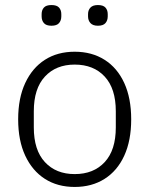

<svg xmlns="http://www.w3.org/2000/svg" viewBox="-20 -729 592 761"><path d="M276 12Q208 12 158 -20Q108 -52 80 -112Q52 -172 52 -256Q52 -340 80 -400Q108 -460 158 -492Q208 -524 276 -524Q344 -524 394.5 -492Q445 -460 472.5 -400Q500 -340 500 -256Q500 -172 472.5 -112Q445 -52 394.5 -20Q344 12 276 12ZM276 -39Q351 -39 395 -86.5Q439 -134 439 -224V-288Q439 -378 395 -425.5Q351 -473 276 -473Q202 -473 158 -425.5Q114 -378 114 -288V-224Q114 -134 158 -86.5Q202 -39 276 -39ZM184 -627Q163 -627 154 -637.5Q145 -648 145 -664V-673Q145 -689 154 -699Q163 -709 184 -709Q205 -709 214 -699Q223 -689 223 -673V-664Q223 -648 214 -637.5Q205 -627 184 -627ZM368 -627Q348 -627 338.5 -637.5Q329 -648 329 -664V-673Q329 -689 338.5 -699Q348 -709 368 -709Q389 -709 398 -699Q407 -689 407 -673V-664Q407 -648 398 -637.5Q389 -627 368 -627Z"/></svg>

Font: IBM Plex Sans Light
Style: Regular
Weight: 300
Designer: Mike Abbink, Paul van der Laan, Pieter van Rosmalen
Foundry: Bold Monday
Version: Version 3.201